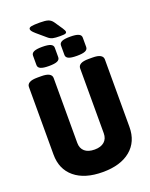

<svg xmlns="http://www.w3.org/2000/svg" viewBox="-185 -1122 960 1226"><g transform="rotate(-20 295.0 -509.5)"><path d="M296 8Q174 8 105.5 -48.5Q37 -105 37 -205V-664Q37 -682 54 -692Q71 -702 108 -702H134Q171 -702 188 -692Q205 -682 205 -664V-223Q205 -186 228.5 -165.5Q252 -145 296 -145Q338 -145 361.5 -165.5Q385 -186 385 -223V-664Q385 -682 402 -692Q419 -702 456 -702H482Q519 -702 536 -692Q553 -682 553 -664V-205Q553 -105 485 -48.5Q417 8 296 8ZM394 -746Q354 -746 337 -754Q320 -762 320 -779V-843Q320 -860 337 -868Q354 -876 394 -876Q433 -876 450.5 -868Q468 -860 468 -843V-779Q468 -762 450.5 -754Q433 -746 394 -746ZM204 -746Q165 -746 147.5 -754Q130 -762 130 -779V-843Q130 -860 147.5 -868Q165 -876 204 -876Q243 -876 260.5 -868Q278 -860 278 -843V-779Q278 -762 260.5 -754Q243 -746 204 -746ZM336 -901Q303 -901 286.5 -905Q270 -909 256 -921L195 -973Q179 -987 173.5 -995Q168 -1003 168 -1009Q168 -1020 185 -1023.5Q202 -1027 242 -1027Q280 -1027 298.5 -1021Q317 -1015 330 -997L368 -941Q380 -923 380 -914Q380 -908 373 -904.5Q366 -901 336 -901Z"/></g></svg>

Font: Asap Condensed ExtraBold
Style: Regular
Weight: 800
Width: 3
Designer: Pablo Cosgaya
Foundry: Omnibus-Type
Version: Version 3.001; ttfautohint (v1.8.4.7-5d5b)